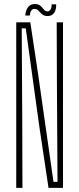

<svg xmlns="http://www.w3.org/2000/svg" viewBox="-20 -908 383 928"><path d="M58.5 0V-800H126.5L164.5 -547.5L238.5 -29H258L255 -519.5L254 -800H284.5V0H214.5L170 -297L104.5 -771H85L87.5 -326.5L88.5 0ZM229.5 -887H251.5Q252.5 -860 241.2 -845.2Q230 -830.5 211 -830.5Q196.5 -830.5 188.2 -835.8Q180 -841 174.2 -847.8Q168.5 -854.5 162.2 -859.8Q156 -865 146 -865Q137 -865 131.2 -856.8Q125.5 -848.5 124 -833H102Q104.5 -860 116.2 -874.2Q128 -888.5 148 -888.5Q163 -888.5 171 -883Q179 -877.5 184.5 -870.8Q190 -864 195.5 -858.5Q201 -853 210.5 -853Q218.5 -853 224.2 -861.8Q230 -870.5 229.5 -887Z"/></svg>

Font: Big Shoulders Display Thin ExtraLight
Style: Regular
Weight: 250
Version: Version 2.002